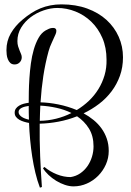

<svg xmlns="http://www.w3.org/2000/svg" viewBox="-20 -696 608 888"><path d="M240.7 -553.2Q240.7 -548.3 239.5 -544.7Q238.3 -541 236.8 -537.1Q228.5 -517.6 219.5 -498.8Q210.4 -480 204.6 -459Q189.5 -403.8 180.4 -344.5Q171.4 -285.2 167.5 -222.7Q207 -221.7 250.5 -212.9Q293.9 -204.1 335 -187Q365.7 -205.6 391.4 -230Q417 -254.4 435.3 -284.2Q453.6 -314 463.6 -348.1Q473.6 -382.3 472.7 -419.9Q472.7 -476.1 453.4 -520.5Q434.1 -564.9 402.1 -595.7Q370.1 -626.5 329.1 -642.8Q288.1 -659.2 244.6 -659.2Q214.4 -659.2 181.6 -647.9Q148.9 -636.7 122.1 -616.7Q95.2 -596.7 77.9 -568.4Q60.5 -540 60.5 -505.9Q60.5 -492.7 63.7 -481.9Q66.9 -471.2 70.6 -462.4Q74.2 -453.6 77.4 -446Q80.6 -438.5 80.6 -431.2Q80.6 -417 71 -407.5Q61.5 -397.9 47.9 -397.9Q35.2 -397.9 27.8 -404.8Q20.5 -411.6 16.4 -421.9Q12.2 -432.1 11 -443.6Q9.8 -455.1 9.8 -463.9Q9.8 -506.8 30 -541.7Q50.3 -576.7 83 -604Q103.5 -621.6 124.3 -635Q145 -648.4 167 -657.5Q189 -666.5 213.1 -671.1Q237.3 -675.8 264.6 -675.8Q330.6 -675.8 383.3 -656.5Q436 -637.2 472.7 -603.8Q509.3 -570.3 529.1 -525.9Q548.8 -481.4 548.8 -431.2Q548.8 -384.8 534.7 -345.5Q520.5 -306.2 496.1 -273.7Q471.7 -241.2 438.5 -215.8Q405.3 -190.4 366.7 -171.9Q391.6 -158.2 412.8 -140.9Q434.1 -123.5 449.7 -101.8Q465.3 -80.1 474.1 -54.2Q482.9 -28.3 482.9 2Q482.9 35.2 469.7 64.7Q456.5 94.2 434.1 116.9Q411.6 139.6 382.1 152.8Q352.5 166 319.8 166Q300.8 166 279.8 158.9Q258.8 151.9 239.7 140.1Q220.7 128.4 204.6 113.3Q188.5 98.1 178.7 82L185.5 76.2Q210.4 97.2 242.4 110.1Q274.4 123 306.6 123Q331.5 119.1 351.3 105.5Q371.1 91.8 384.8 72Q398.4 52.2 405.5 28.6Q412.6 4.9 412.6 -19Q412.6 -67.4 391.4 -101.6Q370.1 -135.7 336.4 -158.2Q294.4 -141.6 250.5 -133.3Q206.5 -125 163.6 -124Q162.6 -46.9 165.8 27.6Q168.9 102.1 173.8 168.9L164.6 171.9Q152.3 139.6 143.6 103Q134.8 66.4 128.9 27.8Q123 -10.7 119.4 -50Q115.7 -89.4 114.3 -127.4Q102.5 -129.4 90.6 -133.1Q78.6 -136.7 69.1 -142.3Q59.6 -147.9 53.7 -155.8Q47.9 -163.6 47.9 -174.8Q47.9 -186 53.5 -193.8Q59.1 -201.7 68.4 -207.3Q77.6 -212.9 89.4 -216.1Q101.1 -219.2 112.8 -220.7Q112.8 -241.2 113.3 -271Q113.8 -300.8 116 -334.2Q118.2 -367.7 122.8 -402.1Q127.4 -436.5 136.2 -466.8Q145 -497.1 158.2 -520.5Q171.4 -543.9 190.9 -555.2Q198.2 -559.6 207 -563.2Q215.8 -566.9 225.6 -566.9Q240.7 -566.9 240.7 -553.2ZM164.1 -137.2Q202.1 -137.7 239.5 -147Q276.9 -156.2 310.5 -173.3Q277.8 -189.5 240.5 -197.5Q203.1 -205.6 166.5 -207.5Q165.5 -189.9 165 -172.4Q164.6 -154.8 164.1 -137.2ZM65.9 -178.2Q65.9 -170.9 70.1 -165.3Q74.2 -159.7 80.8 -155.3Q87.4 -150.9 95.9 -147.7Q104.5 -144.5 113.8 -142.6Q113.3 -159.2 113 -174.8Q112.8 -190.4 112.8 -206.1Q104 -205.1 95.7 -202.9Q87.4 -200.7 80.8 -197.5Q74.2 -194.3 70.1 -189.5Q65.9 -184.6 65.9 -178.2Z"/></svg>

Font: Montez
Style: Regular
Weight: 400
Designer: Astigmatic (AOETI)
Foundry: Astigmatic (AOETI)
Version: Version 1.001